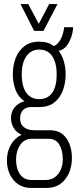

<svg xmlns="http://www.w3.org/2000/svg" viewBox="-20 -743 381 945"><path d="M132 182Q97 182 70.5 164.5Q44 147 29 116Q14 85 14 47Q14 3 33.5 -30.5Q53 -64 86 -80Q60 -91 47 -114Q34 -137 34 -161Q34 -193 52 -214.5Q70 -236 100 -245Q69 -266 56 -302Q43 -338 43 -377Q43 -419 56.5 -455.5Q70 -492 99 -515Q128 -538 173 -538Q195 -538 213.5 -532.5Q232 -527 245 -516Q265 -525 278 -548.5Q291 -572 296 -609H340Q339 -584 330 -558.5Q321 -533 306 -515Q291 -497 269 -493Q287 -468 295 -438.5Q303 -409 303 -377Q303 -333 289 -296.5Q275 -260 246.5 -238Q218 -216 172 -216H131Q108 -216 93.5 -201.5Q79 -187 79 -159Q79 -131 98.5 -116.5Q118 -102 146 -102H226Q279 -102 306.5 -62.5Q334 -23 334 35Q334 76 319 109.5Q304 143 276.5 162.5Q249 182 209 182ZM137 143H205Q231 143 250 129Q269 115 279 92Q289 69 289 42Q289 -4 271.5 -32Q254 -60 219 -60H137Q100 -60 79.5 -30Q59 0 59 42Q59 87 78.5 115Q98 143 137 143ZM173 -255Q215 -255 237 -286.5Q259 -318 259 -376Q259 -434 237 -466.5Q215 -499 173 -499Q133 -499 110 -466.5Q87 -434 87 -376Q87 -338 97 -310.5Q107 -283 126.5 -269Q146 -255 173 -255ZM81 -723H119L183 -603H159L222 -723H263L194 -591H148Z"/></svg>

Font: Archivo ExtraCondensed Thin
Style: Regular
Weight: 250
Width: 2
Designer: Hector Gatti
Foundry: Omnibus-Type
Version: Version 2.001